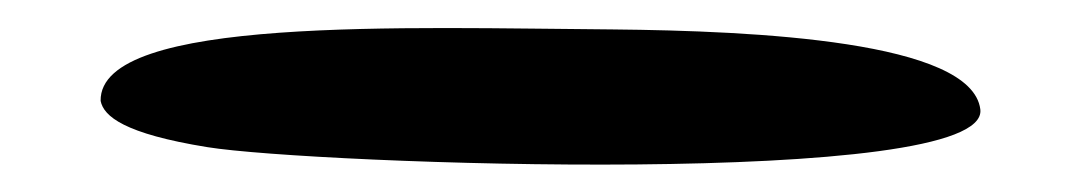

<svg xmlns="http://www.w3.org/2000/svg" viewBox="-20 -27 760 137"><path d="M417.2 -6C271.1 -7 50.7 -15.7 51.8 45C54 56 68.6 68.4 128 78C202.7 90.1 686.8 107.8 679.5 51C673.3 2.3 519.4 -5 417.2 -6Z"/></svg>

Font: Rocketfuel
Style: Regular
Weight: 400
Designer: Mew Too
Foundry: Cannot Into Space Fonts.
Version: Version 0.27